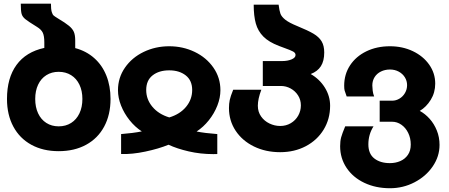

<svg xmlns="http://www.w3.org/2000/svg" viewBox="-20 -809 2440 1044"><path d="M18 -271Q18 -385 69.8 -456Q121.5 -527 221 -548.5V-578.5Q221 -613 212.8 -630.8Q204.5 -648.5 181.5 -662.5Q133.5 -692 117.8 -704.8Q102 -717.5 97.5 -733.5Q93 -749.5 93 -789H257Q257 -759 261.2 -744.5Q265.5 -730 271.5 -724.8Q277.5 -719.5 294 -709.5Q336 -684.5 355.2 -668.5Q374.5 -652.5 381.8 -635.2Q389 -618 389 -589V-547.5Q449 -531.5 492.2 -493.2Q535.5 -455 558.2 -398.2Q581 -341.5 581 -271Q581 -185 546.5 -120.8Q512 -56.5 448.2 -21.8Q384.5 13 299 13Q214 13 150.5 -21.8Q87 -56.5 52.5 -120.8Q18 -185 18 -271ZM428 -271Q428 -315 412 -348.5Q396 -382 366.8 -400.2Q337.5 -418.5 299 -418.5Q261 -418.5 232 -400.2Q203 -382 187.2 -348.5Q171.5 -315 171.5 -271Q171.5 -226.5 187.2 -192.8Q203 -159 232 -140.5Q261 -122 299 -122Q337.5 -122 366.8 -140.5Q396 -159 412 -192.8Q428 -226.5 428 -271Z M751 -94.5Q714 -118.5 684.5 -155.5Q655 -192.5 638.2 -235Q621.5 -277.5 621.5 -318.5Q621.5 -386.5 659.5 -441.2Q697.5 -496 761.5 -526.8Q825.5 -557.5 900 -557.5Q974.5 -557.5 1038.5 -526.8Q1102.5 -496 1140.5 -441.2Q1178.5 -386.5 1178.5 -318.5Q1178.5 -277.5 1161.8 -234.8Q1145 -192 1115.5 -155Q1086 -118 1049 -94Q1093.5 -85 1161.5 -80V28.5Q1154 29 1140 29Q1070 29 1006.2 14.2Q942.5 -0.5 896.5 -22Q842.5 0 770.5 15.2Q698.5 30.5 638.5 28.5V-80Q703.5 -85 751 -94.5ZM900.5 -170.5Q958.5 -188 991.8 -228.2Q1025 -268.5 1025 -319.5Q1025 -371.5 990 -399Q955 -426.5 900 -426.5Q844.5 -426.5 809.8 -399.2Q775 -372 775 -319.5Q775 -268.5 808.8 -228.2Q842.5 -188 900.5 -170.5Z M1225 -221.5Q1225 -245 1229.2 -265.2Q1233.5 -285.5 1248 -321H1401Q1382 -271 1382 -234Q1382 -201 1399.5 -176Q1417 -151 1445.2 -137.5Q1473.5 -124 1503.5 -124Q1535.5 -124 1561.2 -139.2Q1587 -154.5 1601.5 -180.2Q1616 -206 1616 -236Q1616 -266 1600.8 -290Q1585.5 -314 1560.5 -327.8Q1535.5 -341.5 1507.5 -341.5H1409V-477H1514.5Q1543.5 -477 1565.2 -486Q1587 -495 1587 -510Q1587 -521.5 1573.8 -528.8Q1560.5 -536 1527 -548L1497.5 -559Q1442 -580 1412.2 -610Q1382.5 -640 1371 -681.2Q1359.5 -722.5 1359.5 -783.5H1495Q1499 -751 1504.8 -734.8Q1510.5 -718.5 1531 -702Q1551.5 -685.5 1597 -667Q1654.5 -643.5 1684.5 -625.8Q1714.5 -608 1728.8 -584.2Q1743 -560.5 1743 -523.5Q1743 -477.5 1724.8 -449Q1706.5 -420.5 1669.5 -406.5Q1718 -378.5 1746.5 -332.5Q1775 -286.5 1775 -234Q1775 -162 1740 -104.5Q1705 -47 1643 -14.2Q1581 18.5 1503.5 18.5Q1424.5 18.5 1361 -12.5Q1297.5 -43.5 1261.2 -98.2Q1225 -153 1225 -221.5Z M1829.5 -14Q1829.5 -42 1835 -62.2Q1840.5 -82.5 1857 -122H2011Q1983 -78 1983 -24Q1983 27.5 2015.5 52.8Q2048 78 2100 78Q2130.5 78 2156.2 67Q2182 56 2197.8 33.2Q2213.5 10.5 2213.5 -23Q2213.5 -58 2199.5 -86.5Q2185.5 -115 2162.2 -131Q2139 -147 2112.5 -147H2044.5V-261.5H2112.5Q2133.5 -261.5 2152.2 -272.8Q2171 -284 2182.2 -303.5Q2193.5 -323 2193.5 -346Q2193.5 -369 2181.5 -388.5Q2169.5 -408 2148.2 -419.5Q2127 -431 2100.5 -431Q2073.5 -431 2051.5 -420.2Q2029.5 -409.5 2017 -389.8Q2004.5 -370 2004.5 -344.5Q2004.5 -333 2006.5 -316Q2008.5 -299 2014.5 -284.5H1865Q1856 -309 1853.8 -317.2Q1851.5 -325.5 1851.5 -343Q1851.5 -405 1883.5 -453.8Q1915.5 -502.5 1972.2 -530Q2029 -557.5 2100.5 -557.5Q2168.5 -557.5 2224.8 -530.8Q2281 -504 2313.8 -457.5Q2346.5 -411 2346.5 -354.5Q2346.5 -305.5 2322.2 -266.2Q2298 -227 2262.5 -206Q2291.5 -190.5 2316 -163.2Q2340.5 -136 2355.2 -99.5Q2370 -63 2370 -21Q2370 41.5 2333 95.8Q2296 150 2234 182.2Q2172 214.5 2100.5 214.5Q2023 214.5 1961.2 185.2Q1899.5 156 1864.5 103.8Q1829.5 51.5 1829.5 -14Z"/></svg>

Font: JuliaMono Black
Style: Regular
Weight: 900
Monospace: yes
Designer: cormullion
Foundry: corm
Version: Version 0.054; ttfautohint (v1.8.4)